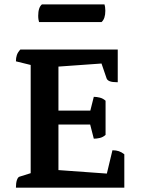

<svg xmlns="http://www.w3.org/2000/svg" viewBox="-20 -871 654 891"><path d="M53.9 0Q53.9 -21.9 58.4 -35.1Q62.9 -48.4 69.9 -50.9L140.1 -72.9L122.4 -52.4V-585.8L140 -565.2L53.9 -586.4Q53.9 -603.1 58.2 -615.6Q62.4 -628.1 74.3 -641H526.4V-489.3Q500.9 -489.3 489.2 -494Q477.5 -498.7 474.5 -507.7L447.7 -586L461.7 -577L240.2 -561.2L251.2 -574.2V-349.5L241.2 -357.8H410.1L397.1 -349.5L415.3 -421.7Q428.5 -421.7 443.2 -418Q457.9 -414.4 469.9 -403.6V-245Q457.9 -234.2 443.2 -230.8Q428.5 -227.4 415.3 -227.4L396.1 -302.1L410.1 -293.1H241.2L251.2 -302.5V-71.4L241.2 -82.4L484.2 -64.9L471.6 -47.8L501.8 -173.7Q518.5 -173.7 531.3 -169.4Q544.1 -165.2 556.9 -155V0ZM451.4 -768.7H161.2Q159.8 -773.1 158.6 -780.4Q157.3 -787.7 157.3 -797.9Q157.3 -836.7 174.7 -850.7H464.9Q466.4 -846.4 467.6 -838.6Q468.8 -830.8 468.8 -821.1Q468.8 -784.4 451.4 -768.7Z"/></svg>

Font: Pitagon Serif
Style: Regular
Weight: 400
Designer: Travis Tran
Foundry: Pitagon
Version: Version 1.000;gftools[0.9.26]